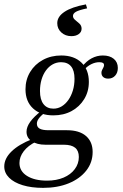

<svg xmlns="http://www.w3.org/2000/svg" viewBox="-32 -685 576 897"><path d="M169.4 192.7Q114.5 192.7 73.8 180.2Q33.1 167.7 10.5 145.2Q-12.1 122.6 -12.1 92.7Q-12.1 55.6 21.8 22.6Q55.6 -10.5 119.4 -35.5L135.5 -22.6Q99.2 -4.8 79 21.4Q58.9 47.6 58.9 76.6Q58.9 114.5 94 136.7Q129 158.9 187.9 158.9Q231.5 158.9 264.9 144.8Q298.4 130.6 317.3 105.2Q336.3 79.8 336.3 48.4Q336.3 19.4 319 5.2Q301.6 -8.9 266.1 -8.9H179.8Q141.1 -8.9 116.5 -25Q91.9 -41.1 91.9 -69.4Q91.9 -91.9 109.3 -116.1Q126.6 -140.3 162.1 -167.7L176.6 -158.9Q156.5 -141.9 148.4 -130.2Q140.3 -118.5 140.3 -107.3Q140.3 -91.1 153.6 -83.9Q166.9 -76.6 195.2 -76.6H280.6Q338.7 -76.6 369.8 -49.6Q400.8 -22.6 400.8 25Q400.8 74.2 371 112.1Q341.1 150 289.1 171.4Q237.1 192.7 169.4 192.7ZM216.9 -146Q157.3 -146 122.2 -178.6Q87.1 -211.3 87.1 -267.7Q87.1 -312.9 108.9 -348.8Q130.6 -384.7 168.5 -405.2Q206.5 -425.8 254 -425.8Q313.7 -425.8 348.4 -392.7Q383.1 -359.7 383.1 -302.4Q383.1 -257.3 361.3 -221.8Q339.5 -186.3 302.4 -166.1Q265.3 -146 216.9 -146ZM217.7 -177.4Q238.7 -177.4 256.5 -188.3Q274.2 -199.2 287.5 -218.1Q300.8 -237.1 308.5 -262.5Q316.1 -287.9 316.1 -316.9Q316.1 -355.6 300 -375Q283.9 -394.4 253.2 -394.4Q232.3 -394.4 214.1 -384.3Q196 -374.2 182.7 -356Q169.4 -337.9 162.1 -313.3Q154.8 -288.7 154.8 -259.7Q154.8 -219.4 171.4 -198.4Q187.9 -177.4 217.7 -177.4ZM473.4 -317.7Q458.9 -317.7 450.4 -325Q441.9 -332.3 441.9 -345.2Q441.9 -352.4 445.2 -358.5Q448.4 -364.5 451.2 -370.2Q454 -375.8 454 -380.6Q454 -387.9 448.8 -391.1Q443.5 -394.4 431.5 -394.4Q413.7 -394.4 395.2 -385.5Q376.6 -376.6 359.7 -358.1L350.8 -372.6Q371 -399.2 396 -412.5Q421 -425.8 448.4 -425.8Q480.6 -425.8 499.6 -410.1Q518.5 -394.4 518.5 -367.7Q518.5 -345.2 506 -331.5Q493.5 -317.7 473.4 -317.7ZM369.4 -664.5 375 -646Q336.3 -637.9 322.6 -629.8Q308.9 -621.8 308.9 -610.5Q308.9 -600 319 -591.9Q329 -583.9 339.1 -574.6Q349.2 -565.3 349.2 -550.8Q349.2 -535.5 335.9 -525.8Q322.6 -516.1 301.6 -516.1Q273.4 -516.1 254.4 -533.5Q235.5 -550.8 235.5 -576.6Q235.5 -607.3 269.4 -629.8Q303.2 -652.4 369.4 -664.5Z"/></svg>

Font: Playfair 12pt Light
Style: Italic
Weight: 300
Italic angle: -15.6°
Designer: Claus Eggers Sørensen
Foundry: Claus Eggers Sørensen
Version: Version 2.000;gftools[0.9.28]